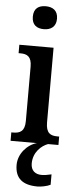

<svg xmlns="http://www.w3.org/2000/svg" viewBox="-65 -795 427 1067"><g transform="rotate(5 148.5 -261.0)"><path d="M146 -634C183 -634 214 -652 214 -698C214 -745 183 -762 146 -762C107 -762 79 -745 79 -698C79 -652 107 -634 146 -634ZM16 0H163C110 14 61 68 61 130C61 206 105 240 187 240C205 240 240 234 259 224V166C238 171 220 174 204 174C170 174 144 156 144 115C144 52 189 13 225 0H283V-47H273C235 -47 209 -59 209 -120V-536H18V-489H29C65 -489 91 -477 91 -420V-117C91 -59 64 -47 26 -47H16Z"/></g></svg>

Font: Noto Serif Sinhala Condensed SemiBold
Style: Regular
Weight: 600
Width: 3
Designer: Jelle Bosma - Monotype Design Team
Foundry: Monotype Imaging Inc.
Version: Version 2.007